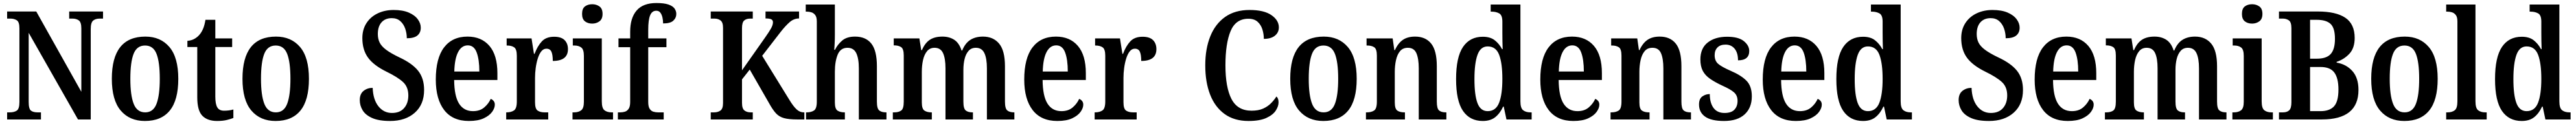

<svg xmlns="http://www.w3.org/2000/svg" viewBox="-20 -790 16976 820"><path d="M27 0V-47H45Q73 -47 90.5 -58.5Q108 -70 108 -116V-602Q108 -645 90.5 -656Q73 -667 49 -667H27V-714H219L516 -183V-602Q516 -643 499.5 -655Q483 -667 458 -667H436V-714H659V-667H636Q610 -667 594 -654Q578 -641 578 -598V0H494L169 -573V-116Q169 -70 184 -58.5Q199 -47 227 -47H250V0Z M935 10Q834 10 775.5 -59Q717 -128 717 -269Q717 -548 938 -548Q1038 -548 1096.5 -479Q1155 -410 1155 -269Q1155 -128 1099 -59Q1043 10 935 10ZM937 -47Q990 -47 1011.5 -103.5Q1033 -160 1033 -269Q1033 -379 1011.5 -434Q990 -489 936 -489Q882 -489 860.5 -434Q839 -379 839 -269Q839 -160 861 -103.5Q883 -47 937 -47Z M1411 10Q1347 10 1313.5 -24.5Q1280 -59 1280 -147V-479H1215V-520Q1242 -522 1262 -533.5Q1282 -545 1295 -561Q1308 -576 1318 -599Q1328 -622 1334 -659H1399V-536H1510V-479H1399V-151Q1399 -102 1412 -80Q1425 -58 1456 -58Q1474 -58 1489 -60Q1504 -62 1518 -66V-10Q1504 -4 1476.5 3Q1449 10 1411 10Z M1796 10Q1695 10 1636.5 -59Q1578 -128 1578 -269Q1578 -548 1799 -548Q1899 -548 1957.5 -479Q2016 -410 2016 -269Q2016 -128 1960 -59Q1904 10 1796 10ZM1798 -47Q1851 -47 1872.5 -103.5Q1894 -160 1894 -269Q1894 -379 1872.5 -434Q1851 -489 1797 -489Q1743 -489 1721.5 -434Q1700 -379 1700 -269Q1700 -160 1722 -103.5Q1744 -47 1798 -47Z M2551 10Q2477 10 2433 -9.5Q2389 -29 2370 -60.5Q2351 -92 2351 -128Q2351 -169 2376 -189Q2401 -209 2436 -209Q2439 -131 2474 -87Q2509 -43 2563 -43Q2615 -43 2643 -75Q2671 -107 2671 -159Q2671 -216 2635 -248.5Q2599 -281 2527 -316Q2442 -358 2405 -409.5Q2368 -461 2368 -538Q2368 -595 2395 -637Q2422 -679 2469 -701.5Q2516 -724 2574 -724Q2634 -724 2673.5 -707Q2713 -690 2733 -663Q2753 -636 2753 -607Q2753 -574 2731 -555.5Q2709 -537 2661 -537Q2661 -570 2650.5 -600.5Q2640 -631 2618 -650.5Q2596 -670 2562 -670Q2519 -670 2494.5 -642.5Q2470 -615 2470 -565Q2470 -533 2482 -508.5Q2494 -484 2524.5 -461Q2555 -438 2611 -411Q2697 -371 2736 -321.5Q2775 -272 2775 -195Q2775 -99 2713.5 -44.5Q2652 10 2551 10Z M3070 10Q2963 10 2907.5 -62Q2852 -134 2852 -264Q2852 -405 2906.5 -476.5Q2961 -548 3061 -548Q3153 -548 3205.5 -486.5Q3258 -425 3258 -306V-261H2973Q2974 -154 3005.5 -104.5Q3037 -55 3097 -55Q3142 -55 3170.5 -79Q3199 -103 3214 -136Q3225 -132 3233 -122.5Q3241 -113 3241 -98Q3241 -75 3223 -50Q3205 -25 3167.5 -7.5Q3130 10 3070 10ZM3139 -317Q3139 -396 3121.5 -443Q3104 -490 3063 -490Q3022 -490 2999 -445.5Q2976 -401 2974 -317Z M3316 0V-47H3319Q3348 -47 3367 -59.5Q3386 -72 3386 -119V-421Q3386 -465 3368.5 -477Q3351 -489 3322 -489H3319V-536H3483L3499 -434H3503Q3522 -485 3550.5 -516Q3579 -547 3632 -547Q3679 -547 3701 -524.5Q3723 -502 3723 -465Q3723 -387 3623 -387Q3623 -428 3614 -448Q3605 -468 3581 -468Q3561 -468 3547 -450Q3533 -432 3524 -403Q3515 -374 3510.5 -340.5Q3506 -307 3506 -275V-114Q3506 -70 3523.5 -58.5Q3541 -47 3568 -47H3593V0Z M3883 -634Q3854 -634 3835 -649Q3816 -664 3816 -698Q3816 -733 3835 -747.5Q3854 -762 3883 -762Q3910 -762 3930.5 -747.5Q3951 -733 3951 -698Q3951 -664 3930.5 -649Q3910 -634 3883 -634ZM3753 0V-47H3763Q3792 -47 3810 -60.5Q3828 -74 3828 -117V-420Q3828 -463 3810.5 -476Q3793 -489 3766 -489H3755V-536H3946V-120Q3946 -74 3964 -60.5Q3982 -47 4010 -47H4020V0Z M4052 0V-47H4069Q4084 -47 4098.5 -51.5Q4113 -56 4123 -70.5Q4133 -85 4133 -116V-478H4056V-536H4133V-580Q4133 -671 4175.5 -720.5Q4218 -770 4306 -770Q4357 -770 4385.5 -760Q4414 -750 4425.5 -733.5Q4437 -717 4437 -698Q4437 -672 4417.5 -653.5Q4398 -635 4350 -635Q4350 -654 4346 -673Q4342 -692 4332.5 -705.5Q4323 -719 4305 -719Q4277 -719 4264.5 -688.5Q4252 -658 4252 -593V-536H4372V-478H4252V-116Q4252 -85 4261.5 -70.5Q4271 -56 4285.5 -51.5Q4300 -47 4316 -47H4354V0Z M4664 0V-47H4686Q4711 -47 4728 -59Q4745 -71 4745 -109V-606Q4745 -642 4729 -654.5Q4713 -667 4689 -667H4664V-714H4941V-667H4923Q4899 -667 4884.5 -654.5Q4870 -642 4870 -604V-325L5023 -543Q5049 -580 5061.5 -602.5Q5074 -625 5074 -643Q5074 -657 5062.5 -662.5Q5051 -668 5025 -668V-714H5246V-668Q5212 -668 5184 -643.5Q5156 -619 5124 -578L5003 -421L5182 -130Q5208 -87 5229.5 -67Q5251 -47 5277 -47H5281V0H5234Q5179 0 5146.5 -9Q5114 -18 5092.5 -42Q5071 -66 5047 -110L4921 -330L4870 -265V-110Q4870 -72 4886 -59.5Q4902 -47 4927 -47H4941V0Z M5292 0V-47H5297Q5325 -47 5344 -59Q5363 -71 5363 -118V-648Q5363 -677 5352.5 -690.5Q5342 -704 5327.5 -708.5Q5313 -713 5299 -713H5290V-760H5482V-560Q5482 -530 5480.5 -501Q5479 -472 5478 -461H5483Q5500 -496 5530.5 -522Q5561 -548 5615 -548Q5686 -548 5722.5 -501.5Q5759 -455 5759 -352V-118Q5759 -72 5774.5 -59.5Q5790 -47 5819 -47H5822V0H5640V-338Q5640 -403 5623 -438.5Q5606 -474 5565 -474Q5519 -474 5500.5 -428.5Q5482 -383 5482 -315V-113Q5482 -70 5499.5 -58.5Q5517 -47 5546 -47H5548V0Z M5864 0V-47H5873Q5902 -47 5919 -59Q5936 -71 5936 -118V-423Q5936 -467 5918.5 -478.5Q5901 -490 5872 -490H5870V-536H6039L6051 -459H6056Q6076 -506 6108 -527Q6140 -548 6191 -548Q6236 -548 6268.5 -527Q6301 -506 6317 -456H6321Q6341 -505 6375 -526.5Q6409 -548 6458 -548Q6526 -548 6564.5 -501.5Q6603 -455 6603 -352V-118Q6603 -72 6618.5 -59.5Q6634 -47 6663 -47H6665V0H6484V-338Q6484 -403 6467.5 -438.5Q6451 -474 6411 -474Q6381 -474 6363 -453.5Q6345 -433 6337 -400Q6329 -367 6329 -328V-118Q6329 -72 6344.5 -59.5Q6360 -47 6388 -47H6392V0H6211V-338Q6211 -403 6195 -438.5Q6179 -474 6139 -474Q6108 -474 6089.5 -451.5Q6071 -429 6063 -393Q6055 -357 6055 -315V-113Q6055 -70 6072.5 -58.5Q6090 -47 6118 -47H6121V0Z M6948 10Q6841 10 6785.5 -62Q6730 -134 6730 -264Q6730 -405 6784.5 -476.5Q6839 -548 6939 -548Q7031 -548 7083.5 -486.5Q7136 -425 7136 -306V-261H6851Q6852 -154 6883.5 -104.5Q6915 -55 6975 -55Q7020 -55 7048.5 -79Q7077 -103 7092 -136Q7103 -132 7111 -122.5Q7119 -113 7119 -98Q7119 -75 7101 -50Q7083 -25 7045.5 -7.5Q7008 10 6948 10ZM7017 -317Q7017 -396 6999.5 -443Q6982 -490 6941 -490Q6900 -490 6877 -445.5Q6854 -401 6852 -317Z M7194 0V-47H7197Q7226 -47 7245 -59.5Q7264 -72 7264 -119V-421Q7264 -465 7246.5 -477Q7229 -489 7200 -489H7197V-536H7361L7377 -434H7381Q7400 -485 7428.5 -516Q7457 -547 7510 -547Q7557 -547 7579 -524.5Q7601 -502 7601 -465Q7601 -387 7501 -387Q7501 -428 7492 -448Q7483 -468 7459 -468Q7439 -468 7425 -450Q7411 -432 7402 -403Q7393 -374 7388.5 -340.5Q7384 -307 7384 -275V-114Q7384 -70 7401.5 -58.5Q7419 -47 7446 -47H7471V0Z M8208 10Q8114 10 8050.5 -36Q7987 -82 7955 -164.5Q7923 -247 7923 -358Q7923 -467 7956 -549.5Q7989 -632 8054 -678Q8119 -724 8215 -724Q8310 -724 8359 -690Q8408 -656 8408 -609Q8408 -575 8382 -554Q8356 -533 8309 -533Q8309 -565 8299.5 -595.5Q8290 -626 8268 -646Q8246 -666 8207 -666Q8124 -666 8090 -584.5Q8056 -503 8056 -358Q8056 -212 8096 -135Q8136 -58 8228 -58Q8273 -58 8303.5 -71.5Q8334 -85 8355.5 -106.5Q8377 -128 8392 -152Q8406 -140 8406 -113Q8406 -87 8387.5 -58.5Q8369 -30 8325.5 -10Q8282 10 8208 10Z M8701 10Q8600 10 8541.5 -59Q8483 -128 8483 -269Q8483 -548 8704 -548Q8804 -548 8862.5 -479Q8921 -410 8921 -269Q8921 -128 8865 -59Q8809 10 8701 10ZM8703 -47Q8756 -47 8777.5 -103.5Q8799 -160 8799 -269Q8799 -379 8777.5 -434Q8756 -489 8702 -489Q8648 -489 8626.5 -434Q8605 -379 8605 -269Q8605 -160 8627 -103.5Q8649 -47 8703 -47Z M8982 0V-47H8988Q9017 -47 9035.5 -59Q9054 -71 9054 -118V-422Q9054 -466 9036.5 -477.5Q9019 -489 8991 -489H8986V-536H9158L9169 -459H9173Q9194 -505 9225.5 -526.5Q9257 -548 9306 -548Q9375 -548 9412 -501.5Q9449 -455 9449 -352V-118Q9449 -72 9464 -59.5Q9479 -47 9508 -47H9512V0H9330V-338Q9330 -402 9314.5 -438Q9299 -474 9258 -474Q9225 -474 9206.5 -451.5Q9188 -429 9180 -392.5Q9172 -356 9172 -315V-113Q9172 -70 9189 -58.5Q9206 -47 9235 -47H9239V0Z M9752 10Q9667 10 9621.5 -56.5Q9576 -123 9576 -267Q9576 -412 9621.5 -479.5Q9667 -547 9752 -547Q9801 -547 9830.5 -524Q9860 -501 9879 -465H9883Q9882 -488 9881.5 -517Q9881 -546 9881 -574V-647Q9881 -690 9860 -701.5Q9839 -713 9811 -713H9804V-760H10000V-120Q10000 -75 10018 -61Q10036 -47 10066 -47H10074V0H9908L9890 -85H9886Q9866 -41 9834.5 -15.5Q9803 10 9752 10ZM9784 -55Q9838 -55 9859.5 -110.5Q9881 -166 9881 -268Q9881 -371 9860 -427Q9839 -483 9784 -483Q9737 -483 9717 -427Q9697 -371 9697 -267Q9697 -161 9717 -108Q9737 -55 9784 -55Z M10349 10Q10242 10 10186.5 -62Q10131 -134 10131 -264Q10131 -405 10185.5 -476.5Q10240 -548 10340 -548Q10432 -548 10484.5 -486.5Q10537 -425 10537 -306V-261H10252Q10253 -154 10284.5 -104.5Q10316 -55 10376 -55Q10421 -55 10449.5 -79Q10478 -103 10493 -136Q10504 -132 10512 -122.5Q10520 -113 10520 -98Q10520 -75 10502 -50Q10484 -25 10446.5 -7.5Q10409 10 10349 10ZM10418 -317Q10418 -396 10400.5 -443Q10383 -490 10342 -490Q10301 -490 10278 -445.5Q10255 -401 10253 -317Z M10594 0V-47H10600Q10629 -47 10647.5 -59Q10666 -71 10666 -118V-422Q10666 -466 10648.5 -477.5Q10631 -489 10603 -489H10598V-536H10770L10781 -459H10785Q10806 -505 10837.5 -526.5Q10869 -548 10918 -548Q10987 -548 11024 -501.5Q11061 -455 11061 -352V-118Q11061 -72 11076 -59.5Q11091 -47 11120 -47H11124V0H10942V-338Q10942 -402 10926.5 -438Q10911 -474 10870 -474Q10837 -474 10818.5 -451.5Q10800 -429 10792 -392.5Q10784 -356 10784 -315V-113Q10784 -70 10801 -58.5Q10818 -47 10847 -47H10851V0Z M11342 10Q11258 10 11217.5 -18.5Q11177 -47 11177 -99Q11177 -137 11199 -152.5Q11221 -168 11248 -168Q11248 -110 11272.5 -76.5Q11297 -43 11345 -43Q11390 -43 11410.5 -65Q11431 -87 11431 -123Q11431 -158 11408.5 -178.5Q11386 -199 11330 -224Q11281 -247 11249 -269.5Q11217 -292 11201.5 -322Q11186 -352 11186 -397Q11186 -471 11234.5 -509Q11283 -547 11362 -547Q11437 -547 11472.5 -518Q11508 -489 11508 -453Q11508 -391 11434 -391Q11434 -441 11411.5 -468Q11389 -495 11352 -495Q11317 -495 11298.5 -476Q11280 -457 11280 -425Q11280 -388 11303 -368Q11326 -348 11385 -322Q11453 -293 11489 -257Q11525 -221 11525 -153Q11525 -77 11477.5 -33.5Q11430 10 11342 10Z M11815 10Q11708 10 11652.5 -62Q11597 -134 11597 -264Q11597 -405 11651.5 -476.5Q11706 -548 11806 -548Q11898 -548 11950.5 -486.5Q12003 -425 12003 -306V-261H11718Q11719 -154 11750.5 -104.5Q11782 -55 11842 -55Q11887 -55 11915.5 -79Q11944 -103 11959 -136Q11970 -132 11978 -122.5Q11986 -113 11986 -98Q11986 -75 11968 -50Q11950 -25 11912.5 -7.5Q11875 10 11815 10ZM11884 -317Q11884 -396 11866.5 -443Q11849 -490 11808 -490Q11767 -490 11744 -445.5Q11721 -401 11719 -317Z M12258 10Q12173 10 12127.5 -56.5Q12082 -123 12082 -267Q12082 -412 12127.5 -479.5Q12173 -547 12258 -547Q12307 -547 12336.5 -524Q12366 -501 12385 -465H12389Q12388 -488 12387.5 -517Q12387 -546 12387 -574V-647Q12387 -690 12366 -701.5Q12345 -713 12317 -713H12310V-760H12506V-120Q12506 -75 12524 -61Q12542 -47 12572 -47H12580V0H12414L12396 -85H12392Q12372 -41 12340.5 -15.5Q12309 10 12258 10ZM12290 -55Q12344 -55 12365.5 -110.5Q12387 -166 12387 -268Q12387 -371 12366 -427Q12345 -483 12290 -483Q12243 -483 12223 -427Q12203 -371 12203 -267Q12203 -161 12223 -108Q12243 -55 12290 -55Z M13088 10Q13014 10 12970 -9.5Q12926 -29 12907 -60.5Q12888 -92 12888 -128Q12888 -169 12913 -189Q12938 -209 12973 -209Q12976 -131 13011 -87Q13046 -43 13100 -43Q13152 -43 13180 -75Q13208 -107 13208 -159Q13208 -216 13172 -248.5Q13136 -281 13064 -316Q12979 -358 12942 -409.5Q12905 -461 12905 -538Q12905 -595 12932 -637Q12959 -679 13006 -701.5Q13053 -724 13111 -724Q13171 -724 13210.5 -707Q13250 -690 13270 -663Q13290 -636 13290 -607Q13290 -574 13268 -555.5Q13246 -537 13198 -537Q13198 -570 13187.5 -600.5Q13177 -631 13155 -650.5Q13133 -670 13099 -670Q13056 -670 13031.5 -642.5Q13007 -615 13007 -565Q13007 -533 13019 -508.5Q13031 -484 13061.5 -461Q13092 -438 13148 -411Q13234 -371 13273 -321.5Q13312 -272 13312 -195Q13312 -99 13250.5 -44.5Q13189 10 13088 10Z M13607 10Q13500 10 13444.5 -62Q13389 -134 13389 -264Q13389 -405 13443.5 -476.5Q13498 -548 13598 -548Q13690 -548 13742.5 -486.5Q13795 -425 13795 -306V-261H13510Q13511 -154 13542.5 -104.5Q13574 -55 13634 -55Q13679 -55 13707.5 -79Q13736 -103 13751 -136Q13762 -132 13770 -122.5Q13778 -113 13778 -98Q13778 -75 13760 -50Q13742 -25 13704.5 -7.5Q13667 10 13607 10ZM13676 -317Q13676 -396 13658.5 -443Q13641 -490 13600 -490Q13559 -490 13536 -445.5Q13513 -401 13511 -317Z M13852 0V-47H13861Q13890 -47 13907 -59Q13924 -71 13924 -118V-423Q13924 -467 13906.5 -478.5Q13889 -490 13860 -490H13858V-536H14027L14039 -459H14044Q14064 -506 14096 -527Q14128 -548 14179 -548Q14224 -548 14256.5 -527Q14289 -506 14305 -456H14309Q14329 -505 14363 -526.5Q14397 -548 14446 -548Q14514 -548 14552.5 -501.5Q14591 -455 14591 -352V-118Q14591 -72 14606.5 -59.5Q14622 -47 14651 -47H14653V0H14472V-338Q14472 -403 14455.5 -438.5Q14439 -474 14399 -474Q14369 -474 14351 -453.5Q14333 -433 14325 -400Q14317 -367 14317 -328V-118Q14317 -72 14332.5 -59.5Q14348 -47 14376 -47H14380V0H14199V-338Q14199 -403 14183 -438.5Q14167 -474 14127 -474Q14096 -474 14077.5 -451.5Q14059 -429 14051 -393Q14043 -357 14043 -315V-113Q14043 -70 14060.5 -58.5Q14078 -47 14106 -47H14109V0Z M14822 -634Q14793 -634 14774 -649Q14755 -664 14755 -698Q14755 -733 14774 -747.5Q14793 -762 14822 -762Q14849 -762 14869.5 -747.5Q14890 -733 14890 -698Q14890 -664 14869.5 -649Q14849 -634 14822 -634ZM14692 0V-47H14702Q14731 -47 14749 -60.5Q14767 -74 14767 -117V-420Q14767 -463 14749.5 -476Q14732 -489 14705 -489H14694V-536H14885V-120Q14885 -74 14903 -60.5Q14921 -47 14949 -47H14959V0Z M14999 0V-47H15026Q15052 -47 15066.5 -60.5Q15081 -74 15081 -114V-603Q15081 -644 15064 -655.5Q15047 -667 15025 -667H14999V-714H15255Q15375 -714 15436.5 -672.5Q15498 -631 15498 -539Q15498 -472 15463 -434.5Q15428 -397 15379 -381V-376Q15443 -365 15483 -320Q15523 -275 15523 -195Q15523 0 15281 0ZM15249 -402Q15313 -402 15340.5 -433.5Q15368 -465 15368 -533Q15368 -605 15339 -632Q15310 -659 15248 -659H15204V-402ZM15272 -55Q15333 -55 15362 -87Q15391 -119 15391 -198Q15391 -273 15364 -310Q15337 -347 15273 -347H15204V-55Z M15825 10Q15724 10 15665.5 -59Q15607 -128 15607 -269Q15607 -548 15828 -548Q15928 -548 15986.5 -479Q16045 -410 16045 -269Q16045 -128 15989 -59Q15933 10 15825 10ZM15827 -47Q15880 -47 15901.5 -103.5Q15923 -160 15923 -269Q15923 -379 15901.5 -434Q15880 -489 15826 -489Q15772 -489 15750.5 -434Q15729 -379 15729 -269Q15729 -160 15751 -103.5Q15773 -47 15827 -47Z M16101 0V-47H16111Q16139 -47 16157 -60.5Q16175 -74 16175 -120V-648Q16175 -677 16164.5 -690.5Q16154 -704 16139.5 -708.5Q16125 -713 16111 -713H16101V-760H16294V-120Q16294 -74 16312 -60.5Q16330 -47 16358 -47H16368V0Z M16599 10Q16514 10 16468.5 -56.5Q16423 -123 16423 -267Q16423 -412 16468.5 -479.5Q16514 -547 16599 -547Q16648 -547 16677.5 -524Q16707 -501 16726 -465H16730Q16729 -488 16728.5 -517Q16728 -546 16728 -574V-647Q16728 -690 16707 -701.5Q16686 -713 16658 -713H16651V-760H16847V-120Q16847 -75 16865 -61Q16883 -47 16913 -47H16921V0H16755L16737 -85H16733Q16713 -41 16681.5 -15.5Q16650 10 16599 10ZM16631 -55Q16685 -55 16706.5 -110.5Q16728 -166 16728 -268Q16728 -371 16707 -427Q16686 -483 16631 -483Q16584 -483 16564 -427Q16544 -371 16544 -267Q16544 -161 16564 -108Q16584 -55 16631 -55Z"/></svg>

Font: Noto Serif Khmer Condensed SemiBold
Style: Regular
Weight: 600
Width: 3
Designer: Danh Hong and the Monotype Design Team
Foundry: Monotype Imaging Inc.
Version: Version 2.004; ttfautohint (v1.8.4.7-5d5b)